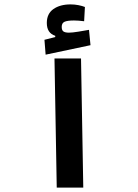

<svg xmlns="http://www.w3.org/2000/svg" viewBox="-20 -849 626 869"><path d="M236.8 0 226.6 -584.5H346.7L356.9 0ZM186.5 -601.6 181.2 -668.9 230 -681.2V-687Q191.9 -699.2 191.9 -745.1Q191.9 -787.1 221.9 -808.1Q252 -829.1 299.3 -829.1Q317.9 -829.1 335 -825.7Q352.1 -822.3 364.3 -817.4L360.8 -752.9Q334.5 -756.3 314.9 -756.3Q285.2 -756.3 272.2 -750.5Q259.3 -744.6 259.3 -727.5Q259.3 -711.9 267.3 -706.5Q275.4 -701.2 292 -701.2Q307.1 -701.2 334 -705.6Q360.8 -710 382.8 -713.9L389.6 -644.5Z"/></svg>

Font: CaskaydiaCove NFP SemiBold
Style: Regular
Weight: 600
Designer: Aaron Bell
Foundry: Saja Typeworks
Version: Version 2111.001; VTT 6.35;Nerd Fonts 3.1.1